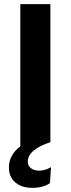

<svg xmlns="http://www.w3.org/2000/svg" viewBox="-20 -686 341 926"><path d="M23 122Q23 90 38 64Q53 38 78 20V-666H223V0Q174 15 144 39Q114 63 114 93Q114 114 129.5 125.5Q145 137 168 137Q198 137 226 120L221 197Q206 208 184 214Q162 220 137 220Q84 220 53.5 193.5Q23 167 23 122Z"/></svg>

Font: Secular One
Style: Regular
Weight: 400
Designer: Michal Sahar
Foundry: Hagilda
Version: Version 1.000